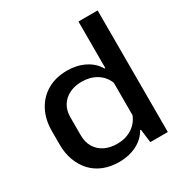

<svg xmlns="http://www.w3.org/2000/svg" viewBox="-171 -859 949 997"><g transform="rotate(-30 303.5 -360.0)"><path d="M260 9Q208 9 166.5 -7.5Q125 -24 96 -55Q67 -86 51 -129Q35 -172 35 -224V-304Q35 -374 62.5 -426.5Q90 -479 140.5 -508.5Q191 -538 260 -538Q318 -538 364.5 -514.5Q411 -491 434 -450H439V-729H554V0H449L439 -80H434Q411 -38 364.5 -14.5Q318 9 260 9ZM297 -78Q347 -78 384.5 -101.5Q422 -125 439 -167V-362Q422 -404 384.5 -427Q347 -450 297 -450Q254 -450 222 -434Q190 -418 172 -389Q154 -360 154 -318V-211Q154 -170 172 -140Q190 -110 222 -94Q254 -78 297 -78Z"/></g></svg>

Font: Hubot Sans Condensed ExtraLight Medium
Style: Regular
Weight: 500
Version: Version 2.000